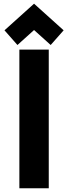

<svg xmlns="http://www.w3.org/2000/svg" viewBox="-20 -1001 362 1021"><path d="M161.1 -981.4 318.4 -839.8 249.5 -761.7 161.1 -841.3 72.8 -761.7 3.9 -839.8ZM83 0V-737.3H239.3V0Z"/></svg>

Font: New Shape
Style: Bold
Weight: 700
Designer: Wojciech Kalinowski "wmk69" (wmk69@o2.pl)
Foundry: Wojciech Kalinowski "wmk69" (wmk69@o2.pl)
Version: Version 2.1.1; 2021-05-14